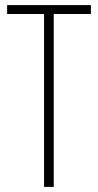

<svg xmlns="http://www.w3.org/2000/svg" viewBox="-20 -734 385 754"><path d="M191 0H153V-679H8V-714H337V-679H191Z"/></svg>

Font: Noto Sans Tamil ExtraCondensed ExtraLight
Style: Regular
Weight: 200
Width: 2
Designer: Jelle Bosma - Monotype Design Team
Foundry: Monotype Imaging Inc.
Version: Version 2.004; ttfautohint (v1.8.4.7-5d5b)